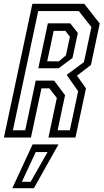

<svg xmlns="http://www.w3.org/2000/svg" viewBox="-40 -720 542 1005"><path d="M-19.5 0 129.5 -700H401L482 -597L436 -380L363 -324L410 -257.5L355 0H213.5L257.5 -207.5L218.5 -257.5H177L122 0ZM27.5 -38H92L147 -298H243.5L300.5 -221.5L261.5 -38H325.5L369 -242.5L309 -328L399.5 -395L438.5 -578.5L372.5 -662H160ZM160.5 -362.5 210.5 -598H327.5L367.5 -547.5L339.5 -416.5L266.5 -362.5ZM207 -399H268L305 -430L326 -528L302 -558.5H241ZM24.5 265 130.5 36H266L137.5 265ZM74.5 231.5H120.5L209 76H147Z"/></svg>

Font: Tourney Condensed Regular
Style: Italic
Weight: 400
Width: 3
Italic angle: -12°
Designer: Tyler Finck
Foundry: Etcetera Type Co
Version: Version 1.010; ttfautohint (v1.8.3)